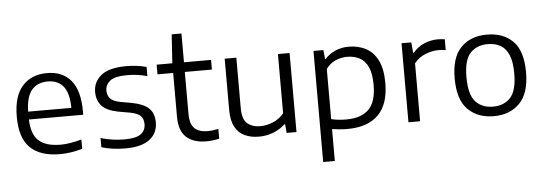

<svg xmlns="http://www.w3.org/2000/svg" viewBox="-57 -917 3713 1313"><g transform="rotate(-5 1800.0 -260.0)"><path d="M323.5 9.5Q190.5 9.5 121.2 -57.2Q52 -124 52 -271Q52 -411.5 114 -481Q176 -550.5 284 -550.5Q390.5 -550.5 448.2 -480.5Q506 -410.5 506 -269V-245H133Q136 -142 185.5 -98.2Q235 -54.5 333.5 -54.5Q366.5 -54.5 402.8 -60.5Q439 -66.5 478.5 -77.5V-13.5Q436.5 -1.5 398.5 4Q360.5 9.5 323.5 9.5ZM283 -493Q214 -493 174.5 -448.2Q135 -403.5 132.5 -299H429.5Q427.5 -403 389.8 -448Q352 -493 283 -493Z M773 9.5Q682.5 9.5 610 -13V-76Q653.5 -63.5 693 -58Q732.5 -52.5 773.5 -52.5Q851.5 -52.5 884.8 -76.8Q918 -101 918 -145Q918 -181.5 898.2 -201.2Q878.5 -221 828.5 -231L746 -245.5Q667.5 -260.5 634 -297.5Q600.5 -334.5 600.5 -393Q600.5 -462 655 -506.2Q709.5 -550.5 827.5 -550.5Q901 -550.5 966 -533V-470Q930.5 -480 897.2 -484.2Q864 -488.5 828.5 -488.5Q743.5 -488.5 710.8 -462Q678 -435.5 678 -396Q678 -364.5 696.5 -342.5Q715 -320.5 765 -310.5L847 -296Q925 -281 960.5 -246.5Q996 -212 996 -149.5Q996 -76 940.2 -33.2Q884.5 9.5 773 9.5Z M1329 9.5Q1240.5 9.5 1192 -35Q1143.5 -79.5 1143.5 -175V-476H1036V-542.5H1143.5L1156.5 -740H1223.5V-542.5H1409.5V-476H1223.5V-189Q1223.5 -117.5 1254.5 -88.2Q1285.5 -59 1346 -59Q1376.5 -59 1418 -68V-1Q1373.5 9.5 1329 9.5Z M1690.5 9Q1635 9 1592.8 -10.8Q1550.5 -30.5 1526.8 -74.5Q1503 -118.5 1503 -191V-542.5H1583V-194.5Q1583 -120 1617 -90.8Q1651 -61.5 1706 -61.5Q1747 -61.5 1791.2 -79Q1835.5 -96.5 1868.5 -135.5V-542.5H1948.5V0H1881L1875.5 -60H1870.5Q1834 -26 1787.5 -8.5Q1741 9 1690.5 9Z M2112.5 220V-542.5H2180.5L2186.5 -481H2191.5Q2219 -512.5 2261 -531.5Q2303 -550.5 2354.5 -550.5Q2418 -550.5 2470 -524.2Q2522 -498 2552.5 -438.8Q2583 -379.5 2583 -281.5Q2583 -136 2510 -63.2Q2437 9.5 2296.5 9.5Q2268.5 9.5 2241.8 6.8Q2215 4 2192.5 1V220ZM2295.5 -56Q2399 -56 2450.5 -108.2Q2502 -160.5 2502 -274.5Q2502 -354 2480.8 -399.2Q2459.5 -444.5 2422.2 -463.5Q2385 -482.5 2337.5 -482.5Q2297.5 -482.5 2259 -466Q2220.5 -449.5 2192.5 -412V-67.5Q2213.5 -62 2240.8 -59Q2268 -56 2295.5 -56Z M2717 0V-542.5H2784L2790.5 -470.5H2796Q2825.5 -508 2871.2 -527.8Q2917 -547.5 2965 -547.5Q2991.5 -547.5 3014 -543.5V-469.5Q3001.5 -472 2988.5 -472.8Q2975.5 -473.5 2961.5 -473.5Q2920.5 -473.5 2874 -455Q2827.5 -436.5 2797 -397.5V0Z M3303 9.5Q3192 9.5 3125 -57.8Q3058 -125 3058 -271Q3058 -415.5 3124.8 -483Q3191.5 -550.5 3303 -550.5Q3415.5 -550.5 3481.8 -483.8Q3548 -417 3548 -271Q3548 -127 3480.8 -58.8Q3413.5 9.5 3303 9.5ZM3303 -56Q3378.5 -56 3422.8 -104Q3467 -152 3467 -270Q3467 -349.5 3447 -396.8Q3427 -444 3390.2 -464.5Q3353.5 -485 3303 -485Q3227.5 -485 3183.2 -437.5Q3139 -390 3139 -272Q3139 -152.5 3183.2 -104.2Q3227.5 -56 3303 -56Z"/></g></svg>

Font: Encode Sans Semi Expanded
Style: Regular
Weight: 400
Width: 6
Designer: Multiple Designers
Foundry: Impallari Type
Version: Version 3.000; ttfautohint (v1.8.3) -l 8 -r 50 -G 200 -x 14 